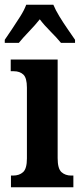

<svg xmlns="http://www.w3.org/2000/svg" viewBox="-33 -786 343 806"><path d="M13 0V-49H22Q48 -49 64 -63.5Q80 -78 80 -121V-418Q80 -459 65 -473Q50 -487 25 -487H12V-536H209V-122Q209 -78 225 -63.5Q241 -49 266 -49H275V0ZM-13 -619Q0 -638 17.5 -664Q35 -690 52 -717Q69 -744 77 -766H191Q200 -744 216.5 -717Q233 -690 251 -664Q269 -638 282 -619V-606H223Q206 -627 179 -654Q152 -681 134 -705Q115 -681 89 -654Q63 -627 46 -606H-13Z"/></svg>

Font: Noto Serif Tamil ExtraCondensed
Style: Bold
Weight: 700
Width: 2
Designer: Indian Type Foundry, Tom Grace, and the Monotype Design Team
Foundry: Monotype Imaging Inc.
Version: Version 2.004; ttfautohint (v1.8.4.7-5d5b)